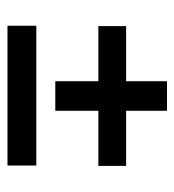

<svg xmlns="http://www.w3.org/2000/svg" viewBox="4 -612 477 526"><g transform="rotate(90 243.0 -349.5)"><path d="M203 -262V-568H284V-262ZM52 -380V-456H435V-380ZM51 -131V-210H434V-131Z"/></g></svg>

Font: Bricolage Grotesque 96pt
Style: Regular
Weight: 400
Version: Version 1.001;gftools[0.9.33.dev8+g029e19f]